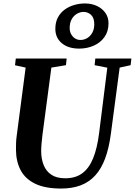

<svg xmlns="http://www.w3.org/2000/svg" viewBox="-20 -1082 781 1112"><path d="M673 -690.5 622 -306Q611 -223.5 588.8 -163.8Q566.5 -104 531.2 -65.5Q496 -27 447 -8.5Q398 10 334.5 10Q241 10 183.5 -18Q126 -46 99.5 -96.5Q73 -147 72.5 -214Q72.5 -233 73 -252.8Q73.5 -272.5 76.5 -293.5L128.5 -690.5L67 -704L71.5 -743H366L362 -704.5L277.5 -690.5L226 -302Q222.5 -274.5 220.5 -249.5Q218.5 -224.5 218.5 -204.5Q219 -160.5 233 -125.5Q247 -90.5 277.5 -70Q308 -49.5 358 -49.5Q417 -49.5 456.2 -78.2Q495.5 -107 519.2 -165Q543 -223 554 -311L601.5 -690L528 -704.5L532 -743H741L736.5 -704.5ZM438.5 -800.5Q375.5 -800.5 338 -831.8Q300.5 -863 300.5 -915Q300.5 -953.5 315.5 -981.2Q330.5 -1009 355.2 -1026.8Q380 -1044.5 410.2 -1053.2Q440.5 -1062 471.5 -1062Q511 -1062 542 -1047.2Q573 -1032.5 590.8 -1006.8Q608.5 -981 608.5 -947.5Q608.5 -900 584.8 -867Q561 -834 522.2 -817.2Q483.5 -800.5 438.5 -800.5ZM445.5 -850.5Q466.5 -850.5 484.8 -861.2Q503 -872 514.5 -892.5Q526 -913 526 -941.5Q526 -978.5 507.5 -995.8Q489 -1013 464 -1013Q444.5 -1013 426 -1002.5Q407.5 -992 395.5 -971.2Q383.5 -950.5 383.5 -919Q383.5 -890 401.8 -870.2Q420 -850.5 445.5 -850.5Z"/></svg>

Font: Merriweather 60pt
Style: Bold Italic
Weight: 700
Italic angle: -7.8°
Version: Version 2.101